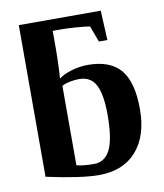

<svg xmlns="http://www.w3.org/2000/svg" viewBox="-80 -760 716 836"><g transform="rotate(-10 278.0 -342.0)"><path d="M372.6 -242.7Q372.6 -333 350.3 -375Q328.1 -417 277.3 -417Q258.8 -417 236.8 -412.8Q214.8 -408.7 200.7 -400.4V-49.3Q231.9 -41.5 277.3 -41.5Q325.7 -41.5 349.1 -88.6Q372.6 -135.7 372.6 -242.7ZM515.6 -242.2Q515.6 -124 456.8 -57.1Q397.9 9.8 291 9.8Q211.9 9.8 59.6 -23.4V-693.8H421.9L428.2 -563H390.6L364.3 -634.3Q341.3 -638.2 302.2 -640.9Q263.2 -643.6 242.7 -643.6H200.7V-564.5Q200.7 -533.7 199 -490.2Q197.3 -446.8 195.8 -433.1Q215.3 -449.2 252.2 -460.2Q289.1 -471.2 324.2 -471.2Q423.8 -471.2 469.7 -416.5Q515.6 -361.8 515.6 -242.2Z"/></g></svg>

Font: Liberation Serif
Style: Bold
Weight: 700
Designer: Steve Matteson
Foundry: Ascender Corporation
Version: Version 2.1.5